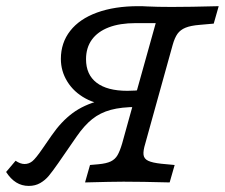

<svg xmlns="http://www.w3.org/2000/svg" viewBox="-69 -591 729 622"><path d="M435.5 -516.1H370.2Q319.4 -516.1 283.5 -502.4Q247.6 -488.7 228.6 -462.5Q209.7 -436.3 209.7 -399.2Q209.7 -349.2 244 -323Q278.2 -296.8 343.5 -296.8Q371 -296.8 388.7 -300L379.8 -246.8Q362.1 -247.6 353.6 -248Q345.2 -248.4 328.2 -249.2Q311.3 -250 293.5 -250.8Q245.2 -251.6 207.7 -272.2Q170.2 -292.7 149.2 -326.6Q128.2 -360.5 128.2 -400Q128.2 -452.4 158.5 -491.1Q188.7 -529.8 245.6 -550.4Q302.4 -571 379 -571Q396.8 -571 406.5 -570.2Q438.7 -568.5 487.9 -568.5H486.3Q545.2 -568.5 639.5 -571L623.4 -514.5L578.2 -510.5Q548.4 -508.1 531.9 -501.2Q515.3 -494.4 506 -481.5Q496.8 -468.5 490.3 -445.2L422.6 -201.6H347.6ZM-49.2 -33.9 -18.5 -70.2Q-3.2 -59.7 10.5 -59.7Q24.2 -59.7 35.5 -68.5Q46.8 -77.4 69.4 -110.5L98.4 -152.4Q129 -196.8 165.7 -224.2Q202.4 -251.6 255.2 -265.3Q308.1 -279 384.7 -279L375 -244.4Q324.2 -244.4 289.9 -235.1Q255.6 -225.8 229.8 -205.2Q204 -184.7 179 -148.4L119.4 -62.1Q100.8 -35.5 89.1 -21.4Q77.4 -7.3 61.3 2Q45.2 11.3 24.2 11.3Q1.6 11.3 -16.5 0Q-34.7 -11.3 -49.2 -33.9ZM206.5 0 222.6 -56.5 250 -58.9Q275.8 -61.3 289.9 -68.1Q304 -75 311.7 -88.3Q319.4 -101.6 326.6 -125.8L347.6 -201.6H422.6L401.6 -125.8Q394.4 -102.4 396 -89.5Q397.6 -76.6 410.9 -70.2Q424.2 -63.7 454 -60.5L496.8 -56.5L480.6 0Q388.7 -2.4 333.1 -2.4H329H329.8Q296 -2.4 206.5 0Z"/></svg>

Font: Playfair Micro SmCond SmLight
Style: Italic
Weight: 360
Width: 4
Italic angle: -15.6°
Designer: Claus Eggers Sørensen
Foundry: Claus Eggers Sørensen
Version: Version 2.203;Glyphs 3.3 (3326)